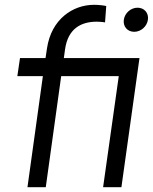

<svg xmlns="http://www.w3.org/2000/svg" viewBox="-20 -777 635 797"><path d="M94 0H170L234 -461H473L408 0H484L559 -536H245L250 -572C262 -658 316 -687 382 -687C387 -687 407 -686 416 -684L421 -752C408 -755 388 -757 370 -757C283 -757 193 -698 175 -576L169 -536H63L52 -461H158ZM494 -695C490 -667 509 -645 537 -645C565 -645 590 -667 594 -695C598 -723 579 -745 551 -745C523 -745 498 -723 494 -695Z"/></svg>

Font: Mluvka
Style: Italic
Weight: 400
Italic angle: -8°
Designer: Modified by Jiří Krblich, Original typeface by Gumpita Rahayu
Foundry: Gumpita Rahayu & Jiří Krblich
Version: Version 2.000;Glyphs 3.1.1 (3134)